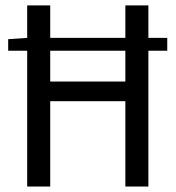

<svg xmlns="http://www.w3.org/2000/svg" viewBox="-20 -680 640 700"><path d="M79.1 0V-495.1H9.8V-537.1L79.1 -542V-660.2H163.1V-542H437V-660.2H521V-542H589.8V-495.1H521V0H437V-311H163.1V0ZM163.1 -382.8H437V-495.1H163.1Z"/></svg>

Font: Office Code Pro D
Style: Regular
Weight: 400
Designer: Nathan Rutzky & Paul D. Hunt
Foundry: Adobe Systems Incorporated
Version: Version 1.004;PS 001.004;hotconv 1.0.70;makeotf.lib2.5.58329